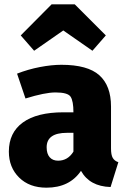

<svg xmlns="http://www.w3.org/2000/svg" viewBox="-20 -851 589 889"><path d="M195 18Q116 18 68.5 -29Q21 -76 21 -149Q21 -237 86 -284Q151 -331 274 -331H320Q320 -383 307 -403Q294 -423 237 -423Q188 -423 98 -395L59 -510Q110 -530 164.5 -540.5Q219 -551 264 -551Q386 -551 440 -502.5Q494 -454 494 -358V-164Q494 -134 502 -120Q510 -106 528 -100L492 15Q395 12 355 -60Q302 18 195 18ZM249 -107Q294 -107 320 -149V-236H290Q196 -236 196 -169Q196 -139 210 -123Q224 -107 249 -107ZM408 -616 273 -710 138 -616 76 -687 219 -831H326L470 -687Z"/></svg>

Font: Trujillo ExtraBold
Style: Regular
Weight: 800
Designer: Fira Sans original fonts by bBox Type GmbH, Carrois Corporate GbR, & Edenspiekermann AG / Changes by Cristiano Sobral
Foundry: Fira Sans original fonts by bBox Type GmbH, Carrois Corporate GbR, & Edenspiekermann AG / Changes by Cristiano Sobral
Version: Version 4.301;July 28, 2020;FontCreator 13.0.0.2655 64-bit